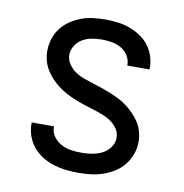

<svg xmlns="http://www.w3.org/2000/svg" viewBox="-66 -591 632 661"><g transform="rotate(10 250.0 -260.0)"><path d="M249 8Q227 8 205.5 5.5Q184 3 163 -3.5Q142 -10 123.5 -21.5Q105 -33 91 -49.5Q77 -66 69.5 -87Q62 -108 62 -130V-135H140V-132Q140 -114 151 -99Q162 -84 178.5 -75.5Q195 -67 213 -64.5Q231 -62 249 -62Q267 -62 285.5 -65Q304 -68 320 -76Q336 -84 347.5 -99.5Q359 -115 359 -133Q359 -151 349 -165.5Q339 -180 324.5 -189.5Q310 -199 294 -205Q278 -211 261.5 -216Q245 -221 228.5 -226.5Q212 -232 196 -238.5Q180 -245 165 -253Q150 -261 136 -271.5Q122 -282 110.5 -294.5Q99 -307 90 -321.5Q81 -336 76.5 -353Q72 -370 72 -387Q72 -408 78.5 -429Q85 -450 98 -467Q111 -484 129 -496Q147 -508 167 -515.5Q187 -523 208.5 -525.5Q230 -528 251 -528Q272 -528 293 -525.5Q314 -523 334 -516Q354 -509 372 -497.5Q390 -486 403 -469.5Q416 -453 423 -432.5Q430 -412 430 -391V-385H352V-388Q352 -405 342.5 -420Q333 -435 318 -443.5Q303 -452 285.5 -455Q268 -458 251 -458Q234 -458 216.5 -455Q199 -452 184 -443.5Q169 -435 159 -419.5Q149 -404 149 -387Q149 -370 159 -355Q169 -340 183 -330.5Q197 -321 213.5 -315Q230 -309 246.5 -304Q263 -299 279 -293.5Q295 -288 311 -281.5Q327 -275 342.5 -267Q358 -259 371.5 -248.5Q385 -238 397 -225.5Q409 -213 418 -198.5Q427 -184 431.5 -167Q436 -150 436 -133Q436 -111 428.5 -90Q421 -69 407.5 -52Q394 -35 375 -23Q356 -11 335.5 -4Q315 3 293 5.5Q271 8 249 8Z"/></g></svg>

Font: Iosevka
Style: Regular
Weight: 400
Monospace: yes
Designer: Belleve Invis
Foundry: Belleve Invis
Version: Version 33.2.3; ttfautohint (v1.8.4)